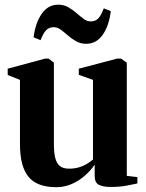

<svg xmlns="http://www.w3.org/2000/svg" viewBox="-20 -768 608 798"><path d="M440 9Q409 9 391.2 0.2Q373.5 -8.5 373.5 -37V-83.5Q357 -59.5 332.8 -38Q308.5 -16.5 278.2 -3.2Q248 10 213.5 10Q134.5 10 98.8 -32.8Q63 -75.5 63 -169V-436L12 -456.5V-482.5L168 -524.5H182L204 -507.5V-170.5Q204 -135 209.5 -112.2Q215 -89.5 228.5 -78.2Q242 -67 266.5 -67Q290.5 -67 309 -72.8Q327.5 -78.5 341.8 -87.2Q356 -96 366.5 -105V-436L307.5 -457V-482.5L467 -524.5H483L507 -507.5V-37L551 -32V-5.5Q533 -1.5 505 3.8Q477 9 440 9ZM119.5 -613Q127.5 -674 153.8 -711.2Q180 -748.5 221.5 -748.5Q245.5 -748.5 263.8 -738Q282 -727.5 297.8 -713.8Q313.5 -700 327.8 -689.5Q342 -679 357 -679Q376 -679 388 -691Q400 -703 411.5 -733.5L440.5 -721.5Q433 -660.5 406.8 -623.2Q380.5 -586 338.5 -586Q315 -586 296.8 -596.2Q278.5 -606.5 262.8 -620.2Q247 -634 232.8 -644.5Q218.5 -655 203.5 -655Q184.5 -655 172.5 -643.2Q160.5 -631.5 148.5 -601Z"/></svg>

Font: Merriweather 120pt
Style: Bold
Weight: 700
Designer: Eben Sorkin
Foundry: Eben Sorkin
Version: Version 2.100